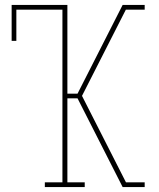

<svg xmlns="http://www.w3.org/2000/svg" viewBox="-20 -755 640 775"><path d="M161 0V-19H232V-716H46V-590H27V-735H252V-377H293L475 -735H494V-726L488 -716L402 -547L311 -368L490 -16L491 -14L494 -9V0H475L293 -358H252V-19H322V0ZM488 -716 494 -726V-735H564V-716ZM494 0V-9L491 -14L490 -16L488 -19H564V0Z"/></svg>

Font: Iosevka Slab Thin Extended
Style: Regular
Weight: 100
Width: 7
Monospace: yes
Designer: Belleve Invis
Foundry: Belleve Invis
Version: Version 11.1.1; ttfautohint (v1.8.3)